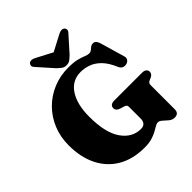

<svg xmlns="http://www.w3.org/2000/svg" viewBox="-249 -1096 1283 1283"><g transform="rotate(-45 392.5 -454.5)"><path d="M702 -19.5Q702 20 662.5 20Q641 20 623.2 5.5Q605.5 -9 590.2 -23.5Q575 -38 560 -38Q548 -38 533.5 -29.2Q519 -20.5 498.8 -9.2Q478.5 2 449.5 10.8Q420.5 19.5 379 19.5Q269 19.5 191 -26Q113 -71.5 71.5 -154.5Q30 -237.5 30 -350Q30 -429.5 57.8 -497Q85.5 -564.5 135.2 -614.5Q185 -664.5 251.5 -692.2Q318 -720 395.5 -720Q446 -720 477.2 -712Q508.5 -704 527.8 -695.8Q547 -687.5 560.5 -687.5Q575 -687.5 584.2 -695.2Q593.5 -703 603.2 -710.5Q613 -718 628 -718Q652 -718 662.5 -683L714 -506Q718.5 -490.5 710.2 -478.2Q702 -466 686.5 -462Q669.5 -458 655.5 -464.2Q641.5 -470.5 634 -488Q608.5 -548.5 575.8 -581.8Q543 -615 506.5 -628Q470 -641 433 -641Q352.5 -641 307.5 -573Q262.5 -505 262.5 -388Q262.5 -237 315 -161.5Q367.5 -86 449.5 -86Q474.5 -86 485.8 -100Q497 -114 497 -136V-247.5Q497 -258 492 -263.5Q487 -269 471.5 -273.5L449.5 -280Q416.5 -289.5 416.5 -314.5Q416.5 -347 459.5 -347H718Q740.5 -347 751 -338.2Q761.5 -329.5 761.5 -315Q761.5 -293 735.5 -281.5L724 -277Q714 -273 708 -266.5Q702 -260 702 -247.5ZM462.5 -774Q446.5 -758.5 433 -748.5Q419.5 -738.5 399 -738.5Q378.5 -738.5 365.2 -748.5Q352 -758.5 335.5 -774L240 -881.5Q227.5 -894 228.5 -905.2Q229.5 -916.5 236.5 -922.5Q255 -937.5 286.5 -920L399 -861L511.5 -920Q543 -937.5 562 -922.5Q569 -916.5 570 -905.2Q571 -894 558.5 -881.5Z"/></g></svg>

Font: Fraunces 9pt S000 Black
Style: Regular
Weight: 900
Version: Version 1.000; ttfautohint (v1.8.3)